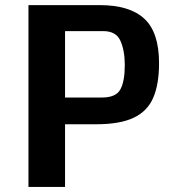

<svg xmlns="http://www.w3.org/2000/svg" viewBox="-20 -741 692 761"><path d="M92.8 -720.7H375.5Q494.1 -720.7 552.2 -666.7Q610.4 -612.8 610.4 -490.7Q610.4 -407.2 587.4 -353.8Q564.5 -300.3 510 -274.4Q455.6 -248.5 361.3 -248.5H237.8V0H92.8ZM384.3 -354.5Q439.5 -354.5 457 -386.5Q474.6 -418.5 474.6 -483.4Q474.6 -540 457.5 -578.9Q440.4 -617.7 389.2 -617.7H237.8V-354.5Z"/></svg>

Font: Monda
Style: Bold
Weight: 700
Designer: Vernon Adams
Foundry: Vernon Adams
Version: Version 2.100; ttfautohint (v1.8.3)